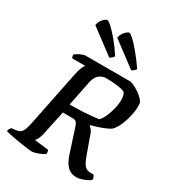

<svg xmlns="http://www.w3.org/2000/svg" viewBox="-236 -1100 1118 1229"><g transform="rotate(30 322.5 -485.5)"><path d="M189 0Q183 0 163 -2.5Q143 -5 117 -9Q91 -13 65 -17.5Q39 -22 18 -26.5Q-3 -31 -11 -34Q-9 -45 -3.5 -53.5Q2 -62 4 -64L35 -68Q55 -70 67 -78Q79 -86 87.5 -107Q96 -128 104 -170L184 -565Q191 -600 200 -621Q209 -642 217 -646H119Q116 -651 114 -657Q112 -663 113 -671Q120 -678 133.5 -685.5Q147 -693 161.5 -698.5Q176 -704 181 -704H516Q539 -698 561.5 -685Q584 -672 603 -656.5Q622 -641 633 -623Q636 -618 637 -609.5Q638 -601 638 -590Q638 -564 632 -533.5Q626 -503 616.5 -474Q607 -445 593.5 -421Q580 -397 565 -384Q551 -375 528.5 -365.5Q506 -356 480.5 -347.5Q455 -339 432 -333V-328Q446 -317 454 -303Q462 -289 471 -259L509 -154Q522 -116 538 -93Q554 -70 590 -70H609Q614 -64 617 -54.5Q620 -45 620 -37Q598 -20 569.5 -10Q541 0 520 0Q479 0 451.5 -28.5Q424 -57 406 -120L356 -274Q351 -292 342.5 -304Q334 -316 312 -316H240L203 -142Q198 -116 189.5 -98.5Q181 -81 173 -74L277 -62Q279 -59 281 -52Q283 -45 282 -34Q265 -21 236.5 -10.5Q208 0 189 0ZM252 -382Q308 -382 366 -385.5Q424 -389 464 -395Q482 -415 495 -445Q508 -475 516 -508.5Q524 -542 524 -571Q524 -589 520.5 -603Q517 -617 510 -626Q496 -633 472 -637Q448 -641 422 -643Q396 -645 374 -645Q351 -645 333.5 -635.5Q316 -626 305 -608.5Q294 -591 289 -566ZM483 -769 302 -905Q305 -922 314 -937Q323 -952 335 -961.5Q347 -971 354 -971Q363 -971 386.5 -949Q410 -927 443 -887.5Q476 -848 513 -795Q511 -789 501.5 -780Q492 -771 483 -769ZM321 -769 140 -905Q142 -921 151 -936Q160 -951 171.5 -961Q183 -971 191 -971Q201 -971 226 -948Q251 -925 284 -885.5Q317 -846 350 -795Q348 -789 339 -780.5Q330 -772 321 -769Z"/></g></svg>

Font: Texturina 12pt SemiBold
Style: Italic
Weight: 600
Italic angle: -11°
Version: Version 1.002